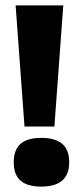

<svg xmlns="http://www.w3.org/2000/svg" viewBox="-20 -680 308 713"><path d="M71 -210 38 -660H215L182 -210ZM133 13Q82 13 56.5 -9Q31 -31 31 -77Q31 -124 56.5 -146Q82 -168 133 -168Q185 -168 211 -146Q237 -124 237 -77Q237 13 133 13Z"/></svg>

Font: Bricolage Grotesque 96pt ExtraBold
Style: Regular
Weight: 800
Designer: Mathieu Triay
Foundry: Atelier Triay
Version: Version 1.001;gftools[0.9.33.dev8+g029e19f]